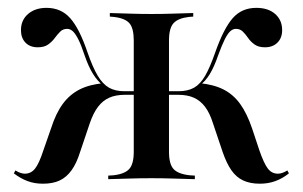

<svg xmlns="http://www.w3.org/2000/svg" viewBox="-20 -447 755 479"><path d="M628.2 11.3Q604 11.3 586.7 3.2Q569.4 -4.8 557.3 -22.2Q545.2 -39.5 535.5 -67.7L511.3 -139.5Q503.2 -165.3 491.5 -180.6Q479.8 -196 463.7 -203.2Q447.6 -210.5 424.2 -210.5H385.5V-219.4H425Q448.4 -219.4 464.1 -228.2Q479.8 -237.1 491.9 -258.1Q504 -279 516.9 -316.1Q537.9 -375.8 560.5 -401.6Q583.1 -427.4 619.4 -427.4Q649.2 -427.4 666.5 -412.1Q683.9 -396.8 683.9 -371.8Q683.9 -352.4 672.2 -340.7Q660.5 -329 641.1 -329Q625 -329 615.3 -335.9Q605.6 -342.7 599.2 -352Q592.7 -361.3 585.9 -368.1Q579 -375 568.5 -375Q561.3 -375 554.8 -369.4Q548.4 -363.7 541.1 -349.6Q533.9 -335.5 524.2 -308.9Q514.5 -280.6 503.6 -262.5Q492.7 -244.4 477.4 -233.1V-239.5Q512.9 -236.3 537.5 -223.8Q562.1 -211.3 579 -187.9Q596 -164.5 608.9 -126.6L627.4 -71Q638.7 -38.7 648.4 -26.2Q658.1 -13.7 673.4 -13.7Q683.9 -13.7 696.8 -21.8L700.8 -14.5Q684.7 -1.6 666.9 4.8Q649.2 11.3 628.2 11.3ZM87.1 11.3Q66.1 11.3 48.8 4.8Q31.5 -1.6 14.5 -14.5L18.5 -21.8Q31.5 -13.7 41.9 -13.7Q57.3 -13.7 67.3 -26.2Q77.4 -38.7 87.9 -71L107.3 -126.6Q119.4 -164.5 136.7 -187.9Q154 -211.3 178.6 -223.8Q203.2 -236.3 238.7 -239.5L237.9 -233.1Q223.4 -244.4 212.1 -262.5Q200.8 -280.6 191.1 -308.9Q182.3 -335.5 175 -349.6Q167.7 -363.7 161.3 -369.4Q154.8 -375 147.6 -375Q137.1 -375 130.2 -368.1Q123.4 -361.3 116.5 -352Q109.7 -342.7 100 -335.9Q90.3 -329 74.2 -329Q54.8 -329 43.5 -340.7Q32.3 -352.4 32.3 -371.8Q32.3 -396.8 50 -412.1Q67.7 -427.4 96 -427.4Q132.3 -427.4 155.2 -401.6Q178.2 -375.8 198.4 -316.1Q211.3 -279 223.8 -258.1Q236.3 -237.1 252 -228.2Q267.7 -219.4 290.3 -219.4H329.8V-210.5H291.9Q268.5 -210.5 252.4 -203.2Q236.3 -196 224.6 -180.6Q212.9 -165.3 204 -139.5L179.8 -67.7Q171 -39.5 158.5 -22.2Q146 -4.8 129 3.2Q112.1 11.3 87.1 11.3ZM313.7 -207.3V-346Q313.7 -376.6 302.8 -389.1Q291.9 -401.6 263.7 -404.8L254 -405.6V-414.5Q283.1 -413.7 307.3 -412.9Q331.5 -412.1 358.1 -412.1Q384.7 -412.1 408.9 -412.9Q433.1 -413.7 462.1 -414.5V-405.6L451.6 -404.8Q424.2 -401.6 412.9 -389.1Q401.6 -376.6 401.6 -346V-207.3ZM358.1 -2.4Q329.8 -2.4 304.8 -1.6Q279.8 -0.8 250 0V-8.9L262.9 -9.7Q291.1 -12.9 302.4 -25.4Q313.7 -37.9 313.7 -68.5V-207.3H401.6V-68.5Q401.6 -37.9 412.9 -25.4Q424.2 -12.9 453.2 -9.7L466.1 -8.9V0Q436.3 -0.8 410.9 -1.6Q385.5 -2.4 358.1 -2.4Z"/></svg>

Font: Playfair 144pt SemiCondensed Medium
Style: Regular
Weight: 500
Width: 4
Designer: Claus Eggers Sørensen
Foundry: Claus Eggers Sørensen
Version: Version 2.203